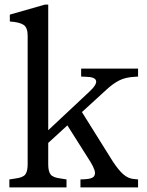

<svg xmlns="http://www.w3.org/2000/svg" viewBox="-20 -820 641 840"><path d="M21 0V-35L47 -39Q80 -43 90.5 -56.5Q101 -70 101 -101V-664Q101 -699 83.5 -711Q66 -723 23 -726V-756L177 -800H191V-101Q191 -70 201.5 -56.5Q212 -43 246 -39L271 -35V0ZM332 0V-35L354 -36Q384 -38 391.5 -49Q399 -60 393 -77Q387 -94 375 -113L263 -290L327 -348L474 -113Q499 -75 520 -57Q541 -39 564 -37L584 -35V0ZM165 -171 132 -195 369 -417Q404 -449 400.5 -466Q397 -483 358 -484L335 -485V-520H584V-485L569 -484Q529 -482 501.5 -468Q474 -454 446 -428Z"/></svg>

Font: Hedvig Letters Serif 18pt
Style: Regular
Weight: 400
Designer: Alexander Örn & Tor Weibull
Foundry: Kanon Foundry
Version: Version 1.000